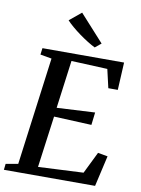

<svg xmlns="http://www.w3.org/2000/svg" viewBox="-109 -1059 831 1128"><g transform="rotate(10 306.0 -494.5)"><path d="M-5 0 -1 -36 72 -49 157 -692 89 -704 94 -743H581L572.5 -578.5H516L490.5 -689L275 -698.5L237 -412.5L464.5 -424.5L455.5 -349L231 -359L189.5 -51.5L459 -64.5L522.5 -194L581 -183.5L539 0ZM395.5 -800.5Q376 -810 351 -825.5Q326 -841 300.5 -859.5Q275 -878 253 -896.8Q231 -915.5 217 -931L287.5 -989L431.5 -830Z"/></g></svg>

Font: Merriweather 48pt Medium
Style: Italic
Weight: 500
Italic angle: -7.8°
Version: Version 2.101